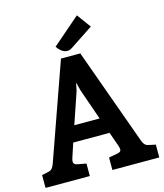

<svg xmlns="http://www.w3.org/2000/svg" viewBox="-135 -1044 974 1143"><g transform="rotate(-15 352.5 -472.0)"><path d="M82 -132C69 -96 60 -91 35 -86L2 -79V0H275V-77L226 -86C206 -89 198 -97 198 -110C198 -116 200 -124 203 -133L231 -218H455L486 -130C489 -120 491 -113 491 -107C491 -95 483 -89 464 -86L414 -77V0H703V-79L669 -86C643 -91 634 -96 621 -132L409 -720H290ZM420 -316H264L330 -510L340 -559L353 -508ZM448 -944 277 -796C291 -776 312 -754 339 -754C348 -754 358 -757 369 -764L511 -858Z"/></g></svg>

Font: Enriqueta
Style: Bold
Weight: 700
Designer: Viviana Monsalve, Gustavo Ibarra
Foundry: Viviana Monsalve, Gustavo Ibarra
Version: Version 1.002